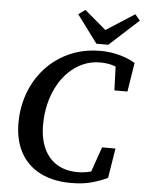

<svg xmlns="http://www.w3.org/2000/svg" viewBox="-60 -932 749 996"><g transform="rotate(5 315.0 -434.5)"><path d="M347 16Q254 16 187 -18Q120 -52 84.5 -116.5Q49 -181 49 -272Q49 -340 67.5 -401.5Q86 -463 120.5 -514Q155 -565 203 -602Q251 -639 310.5 -659.5Q370 -680 439 -680Q478 -680 511.5 -673.5Q545 -667 573 -656.5Q601 -646 622 -633L598 -482H530L525 -627L574 -579Q549 -598 516.5 -609Q484 -620 444 -620Q397 -620 356 -602Q315 -584 282 -552Q249 -520 225.5 -476.5Q202 -433 189.5 -381Q177 -329 177 -273Q177 -199 201.5 -147.5Q226 -96 270.5 -69.5Q315 -43 377 -43Q411 -43 442 -51.5Q473 -60 503 -75L439 -29L492 -182H562L537 -27Q504 -11 458 2.5Q412 16 347 16ZM344 -885 482 -768H422L604 -885L630 -854L478 -715H416L309 -859Z"/></g></svg>

Font: Source Serif 4 SemiBold
Style: Italic
Weight: 600
Italic angle: -12°
Designer: Frank Grießhammer
Foundry: Adobe Systems Incorporated
Version: Version 4.004;hotconv 1.0.116;makeotfexe 2.5.65601